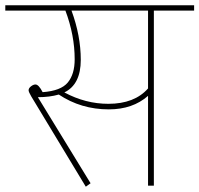

<svg xmlns="http://www.w3.org/2000/svg" viewBox="-32 -701 753 725"><path d="M701 -681V-661H549V0H527V-339Q469 -288 379 -288Q274 -288 190 -344Q155 -334 111 -334L310 -9L292 4L86 -337Q76 -354 76 -360Q76 -368 85 -375Q94 -382 102 -382Q114 -382 129 -353Q198 -358 224 -389.5Q250 -421 250 -477Q250 -568 215 -661H-12V-681ZM527 -367V-661H238Q273 -566 273 -475Q273 -382 211 -352Q291 -309 377 -309Q476 -309 527 -367Z"/></svg>

Font: FiraGO Thin
Style: Regular
Weight: 100
Designer: bBox Type
Foundry: bBox Type GmbH
Version: Version 1.001;PS 001.001;hotconv 1.0.88;makeotf.lib2.5.64775